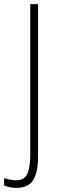

<svg xmlns="http://www.w3.org/2000/svg" viewBox="-66 -785 280 933"><path d="M14 128Q-20 128 -46 116V81Q-32 85 -17.5 88Q-3 91 12 91Q53 91 67 59Q81 27 81 -34V-765H119V-27Q119 54 94.5 91Q70 128 14 128Z"/></svg>

Font: Noto Sans Tamil UI ExtraCondensed ExtraLight
Style: Regular
Weight: 200
Width: 2
Designer: Jelle Bosma - Monotype Design Team
Foundry: Monotype Imaging Inc.
Version: Version 2.004; ttfautohint (v1.8.4.7-5d5b)